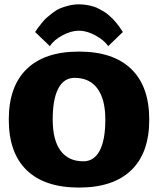

<svg xmlns="http://www.w3.org/2000/svg" viewBox="-20 -845 720 875"><path d="M473.1 -634.8Q454.1 -662.6 414.6 -683.8Q375 -705.1 339.8 -705.1Q303.7 -705.1 264.2 -683.6Q224.6 -662.1 207 -634.8L140.1 -699.2Q149.4 -712.9 152.3 -717Q155.3 -721.2 168.5 -737.8Q181.6 -754.4 190.9 -762.7Q200.2 -771 218.3 -785.2Q236.3 -799.3 252.9 -806.4Q269.5 -813.5 292.5 -819.3Q315.4 -825.2 339.8 -825.2Q357.9 -825.2 375.2 -822.3Q392.6 -819.3 406.2 -815.2Q419.9 -811 434.1 -803.2Q448.2 -795.4 458 -789.3Q467.8 -783.2 479 -772.9Q490.2 -762.7 496.6 -756.3Q502.9 -750 511.5 -739Q520 -728 523.2 -723.6Q526.4 -719.2 533 -709.5Q539.6 -699.7 540 -699.2ZM578.1 -530.5Q660.2 -451.2 660.2 -299.8Q660.2 -148.4 578.1 -69.3Q496.1 9.8 339.8 9.8Q183.6 9.8 101.8 -69.3Q20 -148.4 20 -299.8Q20 -451.2 101.8 -530.5Q183.6 -609.9 339.8 -609.9Q496.1 -609.9 578.1 -530.5ZM319.8 -490.2Q271 -490.2 245.6 -441.7Q220.2 -393.1 220.2 -299.8Q220.2 -207 255.9 -158.4Q291.5 -109.9 359.9 -109.9Q408.7 -109.9 434.3 -158.4Q460 -207 460 -299.8Q460 -392.6 424.1 -441.4Q388.2 -490.2 319.8 -490.2Z"/></svg>

Font: Zantroke
Style: Regular
Weight: 500
Foundry: gluk
Version: Version 0.36